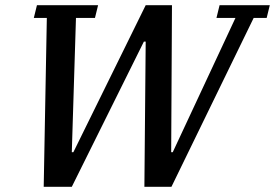

<svg xmlns="http://www.w3.org/2000/svg" viewBox="-20 -718 1057 738"><path d="M160 -649H110L122 -698H357L345 -649H272L256 -133H262L540 -698H641L638 -133H644L885 -649H812L824 -698H1017L1005 -649H955L639 0H535L540 -558H533L256 0H148Z"/></svg>

Font: IBM Plex Serif Medium
Style: Italic
Weight: 500
Italic angle: -14°
Designer: Mike Abbink, Paul van der Laan, Pieter van Rosmalen
Foundry: Bold Monday
Version: Version 2.5